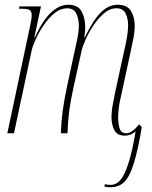

<svg xmlns="http://www.w3.org/2000/svg" viewBox="-20 -563 644 811"><path d="M446 228Q435 228 421 225L423 215Q435 218 446 218Q460 218 473 211Q486 204 499.5 181.5Q513 159 526.5 113.5Q540 68 553 -8Q541 2 530 6Q519 10 507 10Q476 10 463.5 -12.5Q451 -35 451 -67Q451 -94 457 -124.5Q463 -155 467 -176L501 -332Q509 -366 515 -398.5Q521 -431 521 -457Q521 -486 510 -507Q499 -528 472 -528Q444 -528 419 -506.5Q394 -485 374 -454.5Q354 -424 341 -394.5Q328 -365 325 -350L291 -196Q278 -138 272.5 -95.5Q267 -53 265 0H237Q239 -52 245 -96Q251 -140 263 -197L292 -332Q300 -367 306.5 -398.5Q313 -430 313 -456Q313 -482 302.5 -505Q292 -528 263 -528Q236 -528 211 -508Q186 -488 165.5 -458Q145 -428 131.5 -398.5Q118 -369 114 -351L39 0H11L107 -453Q110 -467 112 -478.5Q114 -490 114 -497Q114 -515 105.5 -520.5Q97 -526 71 -526H60L62 -536H153L125 -405H127Q162 -480 197 -511.5Q232 -543 268 -543Q309 -543 324.5 -515Q340 -487 340 -447Q340 -437 339 -426.5Q338 -416 336 -405H338Q375 -481 407.5 -512Q440 -543 476 -543Q518 -543 533.5 -516Q549 -489 549 -455Q549 -426 541.5 -392Q534 -358 529 -332L487 -138Q483 -120 481 -100Q479 -80 479 -66Q479 -40 485.5 -20Q492 0 514 0Q537 0 568 -38L579 -26Q562 74 544.5 129.5Q527 185 504 206.5Q481 228 446 228Z"/></svg>

Font: Noto Serif Display ExtraCondensed Thin
Style: Italic
Weight: 100
Width: 2
Italic angle: -12°
Designer: Monotype Design Team
Foundry: Monotype Imaging Inc.
Version: Version 2.009